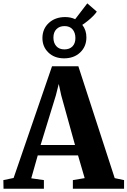

<svg xmlns="http://www.w3.org/2000/svg" viewBox="-48 -1150 776 1170"><path d="M35 -65.5 269 -746H429.5L651 -64.5L708 -52.5V0H396V-52.5L468 -64.5L427.5 -203H182L142.5 -63.5L219.5 -52.5V0H-26.5L-27.5 -52.5ZM409 -266.5 325 -569.5 310 -638.5 292.5 -569 199.5 -266.5ZM342.5 -794.5Q283.5 -794.5 246.8 -830Q210 -865.5 210.5 -920Q211.5 -975.5 250.2 -1010.8Q289 -1046 349 -1046Q383.5 -1046 410 -1033L484 -1129.5L542 -1079Q533.5 -1066.5 519.2 -1052Q505 -1037.5 488 -1023.8Q471 -1010 453.5 -998.5Q479 -966 478.5 -921Q478 -865.5 440.2 -830Q402.5 -794.5 342.5 -794.5ZM344.5 -849Q376 -849 393.8 -867.5Q411.5 -886 411.5 -918Q411.5 -951 394.2 -971Q377 -991 345.5 -991Q314 -991 295.8 -972.2Q277.5 -953.5 277.5 -921Q277.5 -888.5 295 -868.8Q312.5 -849 344.5 -849Z"/></svg>

Font: Merriweather 48pt ExtraBold
Style: Regular
Weight: 800
Version: Version 2.100